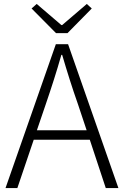

<svg xmlns="http://www.w3.org/2000/svg" viewBox="-20 -953 627 973"><path d="M322 -785 445 -910 420 -933 295 -826H291L166 -933L140 -910L264 -785ZM167 -293 212 -425C241 -510 266 -587 291 -675H295C321 -587 345 -510 375 -425L419 -293ZM516 0H580L325 -729H263L8 0H68L151 -245H435Z"/></svg>

Font: Noto Sans T Chinese Light
Style: Regular
Weight: 300
Designer: Ryoko NISHIZUKA (kana & ideographs); Paul D. Hunt (Latin, Greek & Cyrillic); Wenlong ZHANG (bopomofo); Sandoll Communica
Foundry: Adobe Systems Incorporated
Version: Version 1.000;PS 1;hotconv 1.0.78;makeotf.lib2.5.61930